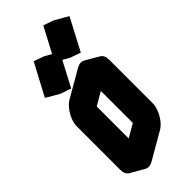

<svg xmlns="http://www.w3.org/2000/svg" viewBox="-334 -1082 1187 1187"><g transform="rotate(-45 260.0 -488.5)"><path d="M217 -540 390 -640Q424 -660 450 -645Q476 -630 476 -590V-210Q476 -184 464 -154Q452 -124 432.5 -98.5Q413 -73 390 -60L217 40Q182 60 156 45Q130 30 130 -10V-390Q130 -417 142 -446.5Q154 -476 174 -501.5Q194 -527 217 -540ZM217 -60 390 -160V-540L217 -440ZM114 -654 225 -863 294 -839 184 -630ZM314 -769 424 -978 493 -954 383 -745ZM390 -540V-160L303 -210V-590ZM390 -160 217 -60 130 -110 303 -210ZM493 -954 424 -978 338 -1028 406 -1004ZM424 -978 314 -769 227 -819 338 -1028ZM450 -645Q424 -660 390 -640L217 -540Q194 -527 174 -501.5Q154 -476 142 -446.5Q130 -417 130 -390V-10Q130 30 156 45L69 -5Q43 -20 43 -60V-440Q43 -467 55 -496.5Q67 -526 87 -551.5Q107 -577 130 -590L303 -690Q338 -710 364 -695ZM294 -839 225 -863 139 -913 207 -889ZM225 -863 114 -654 28 -704 139 -913Z"/></g></svg>

Font: Nabla Normal
Style: Regular
Weight: 400
Designer: Arthur Reinders Folmer
Version: Version 1.000